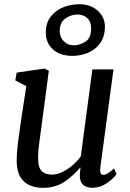

<svg xmlns="http://www.w3.org/2000/svg" viewBox="-20 -898 628 928"><path d="M187.5 10Q153.5 10 124.8 -2Q96 -14 78.5 -42.2Q61 -70.5 60.5 -120.5Q60.5 -155 66.2 -202.8Q72 -250.5 78.5 -294.5L107 -481.5L54 -509.5L60.5 -547L195 -566.5L216 -556L181 -290.5Q175.5 -247 169.8 -208.2Q164 -169.5 164 -136.5Q164 -87.5 181.8 -70.8Q199.5 -54 230.5 -54Q256 -54 282.2 -67Q308.5 -80 331.5 -100Q354.5 -120 370.5 -142L426.5 -562.5H528.5L465 -89.5Q460 -53 480 -53Q489.5 -53 501 -60Q512.5 -67 531 -83.5L543.5 -57Q539.5 -50 523.2 -34Q507 -18 482 -4.2Q457 9.5 426 9.5Q395 9.5 379.5 -7.2Q364 -24 366 -52.5Q365.5 -56 366.8 -66.8Q368 -77.5 369 -87L367.5 -88Q338.5 -52 293.8 -21Q249 10 187.5 10ZM330.5 -628Q269.5 -628 235.5 -659.5Q201.5 -691 201.5 -739Q201.5 -789 226.5 -819.5Q251.5 -850 288.2 -863.8Q325 -877.5 361.5 -877.5Q419 -877.5 453 -845.8Q487 -814 487 -770Q487 -721 464.2 -689.5Q441.5 -658 405.5 -643Q369.5 -628 330.5 -628ZM335.5 -679Q366 -679 393.2 -696.8Q420.5 -714.5 420.5 -759.5Q420.5 -794 401.5 -811Q382.5 -828 354.5 -828Q324 -828 296.2 -808.8Q268.5 -789.5 268.5 -746.5Q268.5 -719 288 -699Q307.5 -679 335.5 -679Z"/></svg>

Font: Merriweather
Style: Italic
Weight: 400
Italic angle: -7.8°
Designer: Eben Sorkin
Foundry: Eben Sorkin
Version: Version 2.100